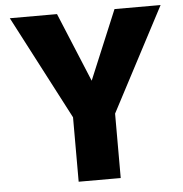

<svg xmlns="http://www.w3.org/2000/svg" viewBox="-52 -782 797 835"><g transform="rotate(-5 346.0 -365.0)"><path d="M352.5 -430.7 478.5 -732.4H679.7L441.4 -279.3V2H257.8V-279.3L21.5 -732.4H227.5Z"/></g></svg>

Font: Gen Shin Gothic Heavy
Style: Bold
Weight: 900
Designer: [Source Han Sans]
Ryoko NISHIZUKA  (kana & ideographs); Paul D. Hunt (Latin, Greek & Cyrillic); Wenlong ZHANG  (bopomofo
Version: Version 1.002.20150607